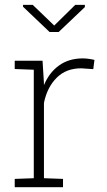

<svg xmlns="http://www.w3.org/2000/svg" viewBox="-20 -782 445 802"><path d="M41.5 0V-34.7L121.1 -37.6V-490.7L41.5 -493.7V-528.3H157.7L163.1 -442.4L163.6 -426.3Q185.5 -479 226.6 -508.5Q267.6 -538.1 326.2 -538.1Q338.4 -538.1 353 -535.9Q367.7 -533.7 374.5 -531.7L369.6 -493.2L320.3 -496.6Q256.8 -497.1 217 -457.5Q177.2 -418 163.6 -352.5V-37.6L243.2 -34.7V0ZM334.5 -761.7V-752.4L225.1 -648.4H187L76.2 -753.9V-761.7H116.7L206.5 -675.3L294.4 -761.7Z"/></svg>

Font: Roboto Slab ExtraLight
Style: Regular
Weight: 250
Designer: Google
Version: Version 2.000; ttfautohint (v1.8.1.43-b0c9)